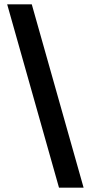

<svg xmlns="http://www.w3.org/2000/svg" viewBox="-20 -742 417 882"><path d="M364 120H251L13 -722H126Z"/></svg>

Font: TikTok Sans 24pt SemiBold
Style: Regular
Weight: 600
Version: Version 4.000